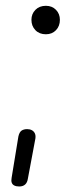

<svg xmlns="http://www.w3.org/2000/svg" viewBox="-20 -520 252 678"><path d="M48 138.5Q37.5 138.5 30.8 135.2Q24 132 21.5 125.2Q19 118.5 21 108L45 -38.5Q48.5 -53.5 56.2 -58.8Q64 -64 76 -64Q85.5 -64 92.5 -60.2Q99.5 -56.5 103 -49.2Q106.5 -42 105 -31L78.5 110.5Q76.5 124.5 68.8 131.5Q61 138.5 48 138.5ZM142 -399Q119 -399 105 -413.5Q91 -428 91 -450Q91 -471 105 -485.2Q119 -499.5 142 -499.5Q164 -499.5 177.8 -485.2Q191.5 -471 191.5 -450Q191.5 -428 177.8 -413.5Q164 -399 142 -399Z"/></svg>

Font: Edu AU VIC WA NT Hand
Style: Regular
Weight: 400
Designer: Tina and Corey Anderson, Eben Sorkin, Mirko Velimirovic
Foundry: Google for Education
Version: Version 1.001